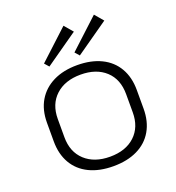

<svg xmlns="http://www.w3.org/2000/svg" viewBox="-138 -873 909 990"><g transform="rotate(-20 316.5 -377.5)"><path d="M317 7Q240 7 184.5 -20Q129 -47 99.5 -98Q70 -149 70 -219V-321Q70 -391 100 -441.5Q130 -492 185.5 -519.5Q241 -547 317 -547Q393 -547 448.5 -520Q504 -493 533.5 -442Q563 -391 563 -321V-219Q563 -149 533.5 -98Q504 -47 448.5 -20Q393 7 317 7ZM317 -45Q403 -45 453.5 -92Q504 -139 504 -220V-320Q504 -402 453.5 -448.5Q403 -495 317 -495Q231 -495 180 -448Q129 -401 129 -320V-220Q129 -139 180 -92Q231 -45 317 -45ZM361 -715 181 -589 160 -613 321 -762ZM528 -715 348 -589 327 -613 488 -762Z"/></g></svg>

Font: Pathway Extreme 28pt ExtraLight
Style: Regular
Weight: 250
Designer: Eduardo Rodriguez Tunni
Foundry: Eduardo Rodriguez Tunni
Version: Version 1.001;gftools[0.9.26]